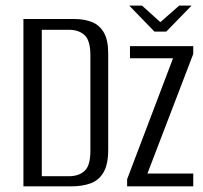

<svg xmlns="http://www.w3.org/2000/svg" viewBox="-20 -658 717 678"><path d="M62.7 0V-591H239.9Q278.2 -591 305.4 -579.8Q332.5 -568.6 347.3 -542.1Q362.1 -515.7 362.1 -470.1V-128.6Q362.1 -78 345.8 -49.8Q329.6 -21.6 300.5 -10.8Q271.5 0 232.3 0ZM127.6 -35.8H223.8Q258.2 -35.8 278.7 -54.5Q299.2 -73.1 299.2 -125.7V-462.3Q299.2 -514.9 278.7 -533.9Q258.2 -552.8 223.8 -552.8H127.6ZM428.9 0V-25.1L591.1 -452.3H439V-495H662.4V-467.5L500.6 -45.2H662.4V0ZM525.4 -546.4 436.4 -638.2H481.4L546.3 -579.8L612.7 -638.2H656.4L567.1 -546.4Z"/></svg>

Font: Alumni Sans SC Thin
Style: Regular
Weight: 100
Designer: Robert E. Leuschke
Foundry: Robert E. Leuschke
Version: Version 1.018